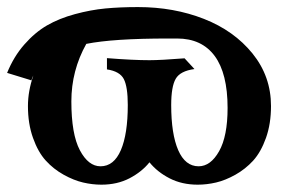

<svg xmlns="http://www.w3.org/2000/svg" viewBox="-63 -517 813 540"><path d="M15.6 -218.8Q15.6 -260.7 30.8 -304.7Q27.8 -299.8 25.4 -291L-43 -312Q-24.4 -357.9 5.4 -391.8Q35.2 -425.8 69.3 -445.6Q103.5 -465.3 147.9 -477.3Q192.4 -489.3 233.4 -493.2Q274.4 -497.1 325.2 -497.1Q425.8 -497.1 510.5 -463.9Q595.2 -430.7 647.2 -366.5Q699.2 -302.2 699.2 -218.8Q699.2 -168.9 685.1 -129.2Q670.9 -89.4 649.2 -65.4Q627.4 -41.5 599.1 -25.6Q570.8 -9.8 544.7 -3.7Q518.6 2.4 493.2 2.4Q448.7 2.4 414.1 -15.4Q379.4 -33.2 357.4 -60.5Q335.9 -33.7 301.3 -15.6Q266.6 2.4 222.2 2.4Q196.8 2.4 170.7 -3.7Q144.5 -9.8 116 -25.6Q87.4 -41.5 65.7 -65.4Q43.9 -89.4 29.8 -129.2Q15.6 -168.9 15.6 -218.8ZM409.7 -408.7Q254.9 -408.7 179.7 -393.6Q137.7 -318.4 137.7 -231.9Q137.7 -139.6 161.6 -94.5Q185.5 -49.3 219.7 -49.3Q257.3 -49.3 276.9 -94.7Q296.4 -140.1 296.4 -221.7Q296.4 -272.9 285.2 -294.7Q273.9 -316.4 237.8 -321.8V-353.5Q311.5 -347.7 357.4 -347.7Q389.2 -347.7 456.1 -353L483.9 -322.8Q443.8 -317.4 431.2 -295.4Q418.5 -273.4 418.5 -221.7Q418.5 -140.1 438.2 -94.7Q458 -49.3 495.6 -49.3Q529.3 -49.3 553.2 -91.6Q577.1 -133.8 577.1 -213.4Q577.1 -310.5 540.8 -359.6Q504.4 -408.7 435.1 -408.7Z"/></svg>

Font: Flanker
Style: Bold
Weight: 700
Designer: Flanker
Foundry: Flanker
Version: Version 2.021